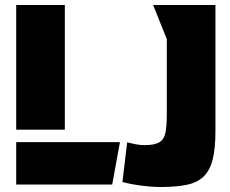

<svg xmlns="http://www.w3.org/2000/svg" viewBox="-20 -740 924 770"><path d="M240 -220H45V-720H240ZM45 -170H461L430 0H45ZM649 -583 594 -720H844V-215Q844 -143 832.5 -99Q821 -55 795.5 -31Q770 -7 727.5 1.5Q685 10 623 10Q604 10 575 7.5Q546 5 517.5 0Q489 -5 471 -10L490 -169Q506 -165 524 -161.5Q542 -158 559 -158Q598 -158 617.5 -168.5Q637 -179 643 -205.5Q649 -232 649 -281Z"/></svg>

Font: Protest Guerrilla
Style: Regular
Weight: 400
Designer: Octavio Pardo
Foundry: Ashler Design
Version: Version 2.005; ttfautohint (v1.8.4.7-5d5b)